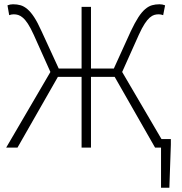

<svg xmlns="http://www.w3.org/2000/svg" viewBox="-20 -691 853 899"><path d="M734 188V0H706L517 -331H406V0H362V-331H251L62 0H9L216 -354L138 -528Q123 -561 110.5 -580Q98 -599 86.5 -608.5Q75 -618 65 -621Q55 -624 44 -624Q39 -624 33.5 -623Q28 -622 23 -620L15 -666Q27 -671 41 -671Q60 -671 76 -666.5Q92 -662 108 -648.5Q124 -635 140 -610.5Q156 -586 174 -546L255 -370H362V-659H406V-370H513L593 -546Q612 -586 628 -610.5Q644 -635 660 -648.5Q676 -662 692 -666.5Q708 -671 727 -671Q741 -671 753 -666L744 -620Q739 -622 733.5 -623Q728 -624 723 -624Q712 -624 702 -621Q692 -618 681 -608.5Q670 -599 657.5 -580Q645 -561 630 -528L552 -354L736 -40H780V-14L773 188Z"/></svg>

Font: Giro Light
Style: Regular
Weight: 300
Designer: Paul D. Hunt
Foundry: Adobe Systems Incorporated
Version: Version 1.000;PS 1.0;hotconv 1.0.88;makeotf.lib2.5.647800